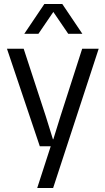

<svg xmlns="http://www.w3.org/2000/svg" viewBox="-20 -745 526 965"><path d="M235 -10H180L15 -500H99L210 -161L246 -45H248L284 -161L393 -500H476L247 200H167ZM203 -725H293L394 -575H323L248 -685L173 -575H102Z"/></svg>

Font: CyStack Display
Style: Regular
Weight: 400
Designer: Weizhong Zhang
Foundry: 本地遙控
Version: Version 1.000;Glyphs 3.1.2 (3151)